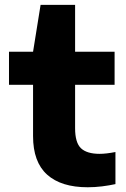

<svg xmlns="http://www.w3.org/2000/svg" viewBox="-20 -760 518 790"><path d="M341 10.5Q231.5 10.5 173.8 -41.5Q116 -93.5 116 -200V-411H17V-547H116L147 -740H289V-547H451.5V-411H289V-232.5Q289 -173 313.2 -150Q337.5 -127 390 -127Q416.5 -127 455 -134.5V-2.5Q430 3 400 6.8Q370 10.5 341 10.5Z"/></svg>

Font: Encode Sans Expanded Expanded
Style: Bold
Weight: 700
Width: 7
Designer: Multiple Designers
Foundry: Impallari Type
Version: Version 3.000; ttfautohint (v1.8.3) -l 8 -r 50 -G 200 -x 14 